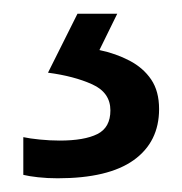

<svg xmlns="http://www.w3.org/2000/svg" viewBox="-20 -20 265 280"><path d="M212 139Q212 187 175 213.5Q138 240 64 240Q49 240 35.5 238.5Q22 237 14 235V180Q23 182 38 183.5Q53 185 67 185Q103 185 122 175.5Q141 166 141 141Q141 115 114.5 103Q88 91 50 86L93 0H151L125 53Q149 58 169 68.5Q189 79 200.5 96Q212 113 212 139Z"/></svg>

Font: Noto Sans Tamil
Style: Regular
Weight: 400
Designer: Jelle Bosma - Monotype Design Team
Foundry: Monotype Imaging Inc.
Version: Version 2.003